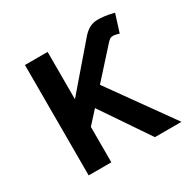

<svg xmlns="http://www.w3.org/2000/svg" viewBox="-123 -646 770 770"><g transform="rotate(-30 262.0 -261.5)"><path d="M383.8 0 233.9 -221.2 182.1 -164.1V0H77.1V-511.2H182.1V-292L348.1 -484.9Q362.3 -502 379.9 -512.5Q397.5 -522.9 420.9 -522.9Q431.6 -522.9 449.7 -521Q467.8 -519 495.1 -512.2L469.2 -430.2Q461.4 -432.6 454.3 -434.3Q447.3 -436 440.9 -436Q432.1 -436 426.5 -432.1Q420.9 -428.2 415 -421.9L297.9 -292L506.8 0Z"/></g></svg>

Font: Lorenzo Sans Medium
Style: Regular
Weight: 500
Foundry: Intel Corporation
Version: Version 1.00; ttfautohint (v1.5)